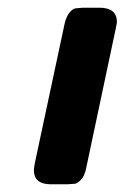

<svg xmlns="http://www.w3.org/2000/svg" viewBox="-20 -478 323 498"><path d="M67.9 -37.1Q67.9 -42 70.8 -57.1L147.9 -418Q152.8 -437 160.9 -446Q168.9 -455.1 174.6 -456.1Q180.2 -457 195.8 -458H237.8Q282.7 -458 283.2 -421.9Q283.2 -418 281.5 -410.4Q279.8 -402.8 279.8 -401.9L203.1 -40Q199.2 -21 189.7 -11.5Q180.2 -2 175 -1.5Q169.9 -1 155.8 0H111.8Q67.9 0 67.9 -37.1Z"/></svg>

Font: CMU Sans Serif
Style: BoldOblique
Weight: 700
Italic angle: -12°
Version: Version 0.7.0